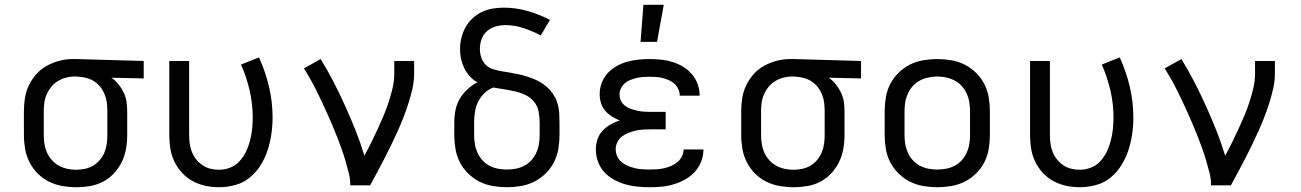

<svg xmlns="http://www.w3.org/2000/svg" viewBox="-20 -775 5440 803"><path d="M299 8Q270 8 241 3Q212 -2 185.5 -15Q159 -28 138 -49Q117 -70 103.5 -96.5Q90 -123 85 -152Q80 -181 80 -210V-310Q80 -338 84.5 -366Q89 -394 101.5 -419.5Q114 -445 133 -466Q152 -487 177 -500.5Q202 -514 229 -521Q256 -528 285 -528H300L581 -520V-447L446 -450Q462 -439 475 -423Q488 -407 497 -388.5Q506 -370 509 -350Q512 -330 512 -310V-210Q512 -181 507 -152.5Q502 -124 489.5 -98Q477 -72 457 -50.5Q437 -29 411.5 -15.5Q386 -2 357 3Q328 8 299 8ZM299 -65Q317 -65 335.5 -69Q354 -73 370 -82.5Q386 -92 398 -106.5Q410 -121 417 -138Q424 -155 426.5 -173.5Q429 -192 429 -210V-310Q429 -327 427 -344.5Q425 -362 418.5 -378.5Q412 -395 401.5 -409Q391 -423 376.5 -433Q362 -443 345 -448Q328 -453 311 -454L300 -455H291Q273 -455 255 -450Q237 -445 221.5 -435.5Q206 -426 194.5 -412Q183 -398 175.5 -381Q168 -364 165.5 -346Q163 -328 163 -310V-210Q163 -191 166 -172.5Q169 -154 176.5 -137Q184 -120 197 -105.5Q210 -91 226.5 -82Q243 -73 261.5 -69Q280 -65 299 -65Z M896 8Q867 8 839 2Q811 -4 786 -17.5Q761 -31 741.5 -52Q722 -73 709.5 -99Q697 -125 692.5 -153Q688 -181 688 -210V-520H771V-210Q771 -192 773.5 -174Q776 -156 782.5 -139.5Q789 -123 800.5 -108.5Q812 -94 827 -84Q842 -74 859.5 -69.5Q877 -65 896 -65Q920 -65 943 -74Q966 -83 982.5 -101.5Q999 -120 1009.5 -142Q1020 -164 1026 -188Q1032 -212 1034.5 -236Q1037 -260 1037 -285Q1037 -341 1024 -397Q1011 -453 988 -505L1063 -535Q1090 -476 1105 -412.5Q1120 -349 1120 -284Q1120 -249 1115 -214.5Q1110 -180 1099.5 -147.5Q1089 -115 1070.5 -85Q1052 -55 1025.5 -33Q999 -11 965 -1.5Q931 8 896 8Z M1445 0Q1445 -27 1438.5 -52.5Q1432 -78 1424.5 -103.5Q1417 -129 1408 -154Q1399 -179 1389.5 -203.5Q1380 -228 1369.5 -252.5Q1359 -277 1348 -301.5Q1337 -326 1326 -349.5Q1315 -373 1303 -397Q1291 -421 1278 -444Q1265 -467 1251 -489L1321 -528Q1350 -481 1375.5 -431.5Q1401 -382 1424 -331Q1447 -280 1467.5 -228.5Q1488 -177 1504 -124Q1519 -151 1532.5 -178.5Q1546 -206 1559 -234Q1572 -262 1584 -290.5Q1596 -319 1605.5 -348Q1615 -377 1622 -407Q1629 -437 1629 -468V-520H1712V-468Q1712 -436 1705 -405Q1698 -374 1688.5 -344Q1679 -314 1667.5 -284.5Q1656 -255 1643 -226Q1630 -197 1616 -168.5Q1602 -140 1587.5 -111.5Q1573 -83 1558 -55.5Q1543 -28 1528 0Z M2100 8Q2071 8 2041.5 3Q2012 -2 1986 -15Q1960 -28 1938.5 -49Q1917 -70 1903.5 -96Q1890 -122 1885 -151.5Q1880 -181 1880 -210V-263Q1880 -289 1885 -314.5Q1890 -340 1903 -362Q1916 -384 1935 -401.5Q1954 -419 1977 -431Q1959 -440 1945 -455.5Q1931 -471 1922 -489.5Q1913 -508 1908.5 -528Q1904 -548 1904 -569Q1904 -592 1909.5 -615.5Q1915 -639 1926.5 -660Q1938 -681 1955.5 -697.5Q1973 -714 1994.5 -724.5Q2016 -735 2040 -739Q2064 -743 2087 -743Q2138 -743 2186.5 -729Q2235 -715 2280 -692L2242 -627Q2207 -645 2169.5 -657.5Q2132 -670 2093 -670Q2072 -670 2052 -664Q2032 -658 2016.5 -644.5Q2001 -631 1994 -611Q1987 -591 1987 -570Q1987 -552 1993 -534Q1999 -516 2012 -503.5Q2025 -491 2042.5 -485.5Q2060 -480 2078 -477Q2096 -474 2114.5 -471Q2133 -468 2150.5 -464Q2168 -460 2185.5 -454.5Q2203 -449 2220 -441.5Q2237 -434 2252 -423.5Q2267 -413 2279 -399.5Q2291 -386 2300 -370Q2309 -354 2313.5 -336Q2318 -318 2319 -300Q2320 -282 2320 -263V-210Q2320 -181 2315 -151.5Q2310 -122 2296.5 -96Q2283 -70 2261.5 -49Q2240 -28 2214 -15Q2188 -2 2158.5 3Q2129 8 2100 8ZM2100 -66Q2119 -66 2137.5 -69.5Q2156 -73 2173 -82Q2190 -91 2202.5 -105Q2215 -119 2223 -136.5Q2231 -154 2234 -172.5Q2237 -191 2237 -210V-263Q2237 -286 2232.5 -309Q2228 -332 2213 -350Q2198 -368 2177 -378Q2156 -388 2133.5 -393Q2111 -398 2088.5 -401.5Q2066 -405 2043 -409Q2022 -401 2006 -385.5Q1990 -370 1980 -350Q1970 -330 1966.5 -308Q1963 -286 1963 -263V-210Q1963 -191 1966 -172.5Q1969 -154 1977 -136.5Q1985 -119 1997.5 -105Q2010 -91 2027 -82Q2044 -73 2062.5 -69.5Q2081 -66 2100 -66Z M2697 8Q2672 8 2646 5.5Q2620 3 2595.5 -4Q2571 -11 2548 -23.5Q2525 -36 2507.5 -55Q2490 -74 2481 -99Q2472 -124 2472 -150Q2472 -171 2478.5 -191.5Q2485 -212 2499.5 -227.5Q2514 -243 2533 -254Q2552 -265 2572 -271Q2555 -278 2539 -288Q2523 -298 2511 -312Q2499 -326 2493.5 -344Q2488 -362 2488 -381Q2488 -405 2496.5 -428Q2505 -451 2521 -468.5Q2537 -486 2558 -498Q2579 -510 2602 -516.5Q2625 -523 2649 -525.5Q2673 -528 2697 -528Q2721 -528 2745 -525.5Q2769 -523 2792 -516Q2815 -509 2836 -496.5Q2857 -484 2873 -465.5Q2889 -447 2897.5 -424Q2906 -401 2906 -377V-375H2823V-376Q2823 -389 2817 -402Q2811 -415 2801 -424.5Q2791 -434 2778 -439.5Q2765 -445 2752 -448.5Q2739 -452 2725 -453Q2711 -454 2697 -454Q2684 -454 2670 -453Q2656 -452 2643 -449Q2630 -446 2617 -441Q2604 -436 2593.5 -427Q2583 -418 2577 -405.5Q2571 -393 2571 -380Q2571 -366 2577 -353.5Q2583 -341 2594.5 -332.5Q2606 -324 2619 -319.5Q2632 -315 2645.5 -312Q2659 -309 2672.5 -308Q2686 -307 2700 -307H2764V-234H2700Q2684 -234 2668.5 -233Q2653 -232 2638 -228.5Q2623 -225 2608.5 -219.5Q2594 -214 2581.5 -204.5Q2569 -195 2562 -180.5Q2555 -166 2555 -151Q2555 -135 2561.5 -121Q2568 -107 2580 -97Q2592 -87 2606.5 -81Q2621 -75 2636 -71.5Q2651 -68 2666.5 -67Q2682 -66 2697 -66Q2713 -66 2728 -67Q2743 -68 2758 -71.5Q2773 -75 2787 -81Q2801 -87 2813 -97Q2825 -107 2832 -121Q2839 -135 2839 -150H2922V-149Q2922 -124 2912.5 -99.5Q2903 -75 2885.5 -56Q2868 -37 2845.5 -24.5Q2823 -12 2798.5 -4.5Q2774 3 2748.5 5.5Q2723 8 2697 8ZM2659 -600 2671 -755H2756L2728 -600Z M3299 8Q3270 8 3241 3Q3212 -2 3185.5 -15Q3159 -28 3138 -49Q3117 -70 3103.5 -96.5Q3090 -123 3085 -152Q3080 -181 3080 -210V-310Q3080 -338 3084.5 -366Q3089 -394 3101.5 -419.5Q3114 -445 3133 -466Q3152 -487 3177 -500.5Q3202 -514 3229 -521Q3256 -528 3285 -528H3300L3581 -520V-447L3446 -450Q3462 -439 3475 -423Q3488 -407 3497 -388.5Q3506 -370 3509 -350Q3512 -330 3512 -310V-210Q3512 -181 3507 -152.5Q3502 -124 3489.5 -98Q3477 -72 3457 -50.5Q3437 -29 3411.5 -15.5Q3386 -2 3357 3Q3328 8 3299 8ZM3299 -65Q3317 -65 3335.5 -69Q3354 -73 3370 -82.5Q3386 -92 3398 -106.5Q3410 -121 3417 -138Q3424 -155 3426.5 -173.5Q3429 -192 3429 -210V-310Q3429 -327 3427 -344.5Q3425 -362 3418.5 -378.5Q3412 -395 3401.5 -409Q3391 -423 3376.5 -433Q3362 -443 3345 -448Q3328 -453 3311 -454L3300 -455H3291Q3273 -455 3255 -450Q3237 -445 3221.5 -435.5Q3206 -426 3194.5 -412Q3183 -398 3175.5 -381Q3168 -364 3165.5 -346Q3163 -328 3163 -310V-210Q3163 -191 3166 -172.5Q3169 -154 3176.5 -137Q3184 -120 3197 -105.5Q3210 -91 3226.5 -82Q3243 -73 3261.5 -69Q3280 -65 3299 -65Z M3900 8Q3871 8 3841.5 3Q3812 -2 3786 -15Q3760 -28 3738.5 -49Q3717 -70 3703.5 -96Q3690 -122 3685 -151.5Q3680 -181 3680 -210V-310Q3680 -339 3685 -368.5Q3690 -398 3703.5 -424Q3717 -450 3738.5 -471Q3760 -492 3786 -505Q3812 -518 3841.5 -523Q3871 -528 3900 -528Q3929 -528 3958.5 -523Q3988 -518 4014 -505Q4040 -492 4061.5 -471Q4083 -450 4096.5 -424Q4110 -398 4115 -368.5Q4120 -339 4120 -310V-210Q4120 -181 4115 -151.5Q4110 -122 4096.5 -96Q4083 -70 4061.5 -49Q4040 -28 4014 -15Q3988 -2 3958.5 3Q3929 8 3900 8ZM3900 -66Q3919 -66 3937.5 -69.5Q3956 -73 3973 -82Q3990 -91 4002.5 -105Q4015 -119 4023 -136.5Q4031 -154 4034 -172.5Q4037 -191 4037 -210V-310Q4037 -329 4034 -347.5Q4031 -366 4023 -383.5Q4015 -401 4002.5 -415Q3990 -429 3973 -438Q3956 -447 3937.5 -451Q3919 -455 3900 -455Q3881 -455 3862.5 -451Q3844 -447 3827 -438Q3810 -429 3797.5 -415Q3785 -401 3777 -383.5Q3769 -366 3766 -347.5Q3763 -329 3763 -310V-210Q3763 -191 3766 -172.5Q3769 -154 3777 -136.5Q3785 -119 3797.5 -105Q3810 -91 3827 -82Q3844 -73 3862.5 -69.5Q3881 -66 3900 -66Z M4496 8Q4467 8 4439 2Q4411 -4 4386 -17.5Q4361 -31 4341.5 -52Q4322 -73 4309.5 -99Q4297 -125 4292.5 -153Q4288 -181 4288 -210V-520H4371V-210Q4371 -192 4373.5 -174Q4376 -156 4382.5 -139.5Q4389 -123 4400.5 -108.5Q4412 -94 4427 -84Q4442 -74 4459.5 -69.5Q4477 -65 4496 -65Q4520 -65 4543 -74Q4566 -83 4582.5 -101.5Q4599 -120 4609.5 -142Q4620 -164 4626 -188Q4632 -212 4634.5 -236Q4637 -260 4637 -285Q4637 -341 4624 -397Q4611 -453 4588 -505L4663 -535Q4690 -476 4705 -412.5Q4720 -349 4720 -284Q4720 -249 4715 -214.5Q4710 -180 4699.5 -147.5Q4689 -115 4670.5 -85Q4652 -55 4625.5 -33Q4599 -11 4565 -1.5Q4531 8 4496 8Z M5045 0Q5045 -27 5038.5 -52.5Q5032 -78 5024.5 -103.5Q5017 -129 5008 -154Q4999 -179 4989.5 -203.5Q4980 -228 4969.5 -252.5Q4959 -277 4948 -301.5Q4937 -326 4926 -349.5Q4915 -373 4903 -397Q4891 -421 4878 -444Q4865 -467 4851 -489L4921 -528Q4950 -481 4975.5 -431.5Q5001 -382 5024 -331Q5047 -280 5067.5 -228.5Q5088 -177 5104 -124Q5119 -151 5132.5 -178.5Q5146 -206 5159 -234Q5172 -262 5184 -290.5Q5196 -319 5205.5 -348Q5215 -377 5222 -407Q5229 -437 5229 -468V-520H5312V-468Q5312 -436 5305 -405Q5298 -374 5288.5 -344Q5279 -314 5267.5 -284.5Q5256 -255 5243 -226Q5230 -197 5216 -168.5Q5202 -140 5187.5 -111.5Q5173 -83 5158 -55.5Q5143 -28 5128 0Z"/></svg>

Font: Iosevka Fixed Extended
Style: Regular
Weight: 400
Width: 7
Monospace: yes
Designer: Belleve Invis
Foundry: Belleve Invis
Version: Version 24.1.1; ttfautohint (v1.8.4)